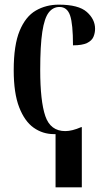

<svg xmlns="http://www.w3.org/2000/svg" viewBox="-20 -567 459 826"><path d="M219 239V10H212Q164 10 125 -17.5Q86 -45 62.5 -105.5Q39 -166 39 -265Q39 -373 64.5 -434.5Q90 -496 134 -521.5Q178 -547 233 -547Q318 -547 353.5 -515.5Q389 -484 389 -443Q389 -425 382 -408.5Q375 -392 354.5 -382Q334 -372 294 -372Q294 -464 281.5 -500.5Q269 -537 236 -537Q208 -537 189.5 -513Q171 -489 162 -430Q153 -371 153 -266Q153 -132 175 -67.5Q197 -3 261 -3Q290 -3 329 -20H332V239Z"/></svg>

Font: Noto Serif Display ExtraCondensed SemiBold
Style: Regular
Weight: 600
Width: 2
Designer: Monotype Design Team
Foundry: Monotype Imaging Inc.
Version: Version 2.009